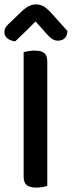

<svg xmlns="http://www.w3.org/2000/svg" viewBox="-24 -843 325 869"><path d="M190 -2Q183 1 169.5 3.5Q156 6 141 6Q110 6 96.5 -5.5Q83 -17 83 -44V-607Q91 -609 104.5 -611.5Q118 -614 133 -614Q162 -614 176 -603Q190 -592 190 -564ZM137 -746Q118 -727 94.5 -703.5Q71 -680 45 -656Q24 -658 10 -669Q-4 -680 -4 -697Q-4 -712 4 -722.5Q12 -733 28 -747L79 -796Q109 -823 138 -823Q157 -823 171 -815.5Q185 -808 200 -793L281 -703Q281 -682 269.5 -670.5Q258 -659 238 -659Q224 -659 212.5 -666.5Q201 -674 184 -693Z"/></svg>

Font: Baloo Da 2 Medium
Style: Regular
Weight: 500
Designer: Noopur Datye, Sulekha Rajkumar and Ek Type
Foundry: Ek Type
Version: Version 1.640;hotconv 1.0.111;makeotfexe 2.5.65597; ttfautoh